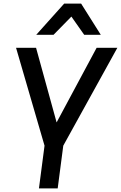

<svg xmlns="http://www.w3.org/2000/svg" viewBox="-20 -1045 671 1065"><path d="M539 -852ZM539 -852H447L376 -953L277 -852H181L336 -1025H430ZM300 0H196L227 -237L69 -780H180L294 -366L516 -780H631L331 -237Z"/></svg>

Font: Tanohe Sans Medium
Style: Italic
Weight: 500
Designer: Village Type and Design LLC & Cristiano Sobral
Foundry: Cooper Hewitt Smithsonian Design Museum
Version: Version 1.00;September 29, 2021;FontCreator 13.0.0.2655 64-b